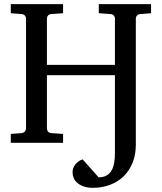

<svg xmlns="http://www.w3.org/2000/svg" viewBox="-20 -691 783 929"><path d="M659.2 -623Q648.4 -622.1 642.8 -615.7Q637.2 -609.4 637.2 -602.1V8.8Q637.2 57.1 621.8 95.7Q606.4 134.3 578.9 161.4Q551.3 188.5 512.9 203.1Q474.6 217.8 429.2 217.8Q402.8 217.8 384.3 210.9Q365.7 204.1 353.8 193.6Q341.8 183.1 336.4 169.7Q331.1 156.2 331.1 143.1Q331.1 127 337.6 115.2Q344.2 103.5 352.5 95.9Q360.8 88.4 368.9 84.5Q377 80.6 379.9 80.1L457 167Q480.5 167 495.8 158Q511.2 148.9 520.3 133.1Q529.3 117.2 532.7 95.5Q536.1 73.7 536.1 47.9V-327.1H207V-68.8Q207 -61.5 212.2 -54.7Q217.3 -47.9 228 -46.9L285.2 -43V0H32.2V-43L84 -46.9Q94.7 -47.9 100.3 -54.7Q106 -61.5 106 -68.8V-602.1Q106 -609.4 100.3 -615.7Q94.7 -622.1 84 -623L32.2 -627V-670.9H285.2V-627L228 -623Q217.3 -622.1 212.2 -615.7Q207 -609.4 207 -602.1V-377H536.1V-602.1Q536.1 -609.4 530.8 -615.7Q525.4 -622.1 515.1 -623L458 -627V-670.9H710.9V-627Z"/></svg>

Font: Charis SIL
Style: Regular
Weight: 400
Foundry: SIL International
Version: Version 4.112